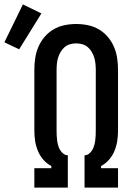

<svg xmlns="http://www.w3.org/2000/svg" viewBox="-96 -852 616 872"><path d="M60 0V-88H137V-98Q116 -109 100.5 -127Q85 -145 76 -167Q67 -189 63.5 -212Q60 -235 60 -259V-535Q60 -562 64 -588.5Q68 -615 78.5 -639.5Q89 -664 106.5 -684.5Q124 -705 147 -718.5Q170 -732 196.5 -737.5Q223 -743 250 -743Q277 -743 303.5 -737.5Q330 -732 353 -718.5Q376 -705 393.5 -684.5Q411 -664 421.5 -639.5Q432 -615 436 -588.5Q440 -562 440 -535V-259Q440 -235 436.5 -212Q433 -189 424 -167Q415 -145 399.5 -127Q384 -109 363 -98V-88H440V0H288V-147H289Q300 -147 309 -154.5Q318 -162 323.5 -171.5Q329 -181 332 -192Q335 -203 336.5 -214Q338 -225 338.5 -236.5Q339 -248 339 -259V-535Q339 -549 337.5 -563Q336 -577 332 -590.5Q328 -604 320.5 -616.5Q313 -629 302.5 -638Q292 -647 278 -651Q264 -655 250 -655Q236 -655 222 -651Q208 -647 197.5 -638Q187 -629 179.5 -616.5Q172 -604 168 -590.5Q164 -577 162.5 -563Q161 -549 161 -535V-259Q161 -248 161.5 -236.5Q162 -225 163.5 -214Q165 -203 168 -192Q171 -181 176.5 -171.5Q182 -162 191 -154.5Q200 -147 211 -147H212V0ZM-9 -628 -76 -660 8 -832 92 -791Z"/></svg>

Font: Zed Sans Semibold
Style: Regular
Weight: 600
Designer: Belleve Invis
Foundry: Belleve Invis
Version: Version 1.0.0; ttfautohint (v1.8.4)